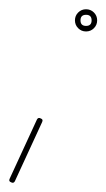

<svg xmlns="http://www.w3.org/2000/svg" viewBox="-38 -301 230 415"><path d="M50 -45Q56 -43 53 -37Q38 -5 23.5 27Q9 59 -6 91Q-9 96 -14 93Q-20 91 -17 85Q-2 53 12.5 21Q27 -11 42 -43Q45 -48 50 -45ZM148 -269Q136 -269 136 -257Q136 -245 148 -245Q160 -245 160 -257Q160 -269 148 -269ZM148 -281Q158 -281 165 -274Q172 -267 172 -257Q172 -247 165 -240Q158 -233 148 -233Q138 -233 131 -240Q124 -247 124 -257Q124 -267 131 -274Q138 -281 148 -281Z"/></svg>

Font: FRB American Cursive Guidelines Thin
Style: Italic
Weight: 100
Italic angle: -25°
Version: Version 2.0;Modular Font Editor K font №1